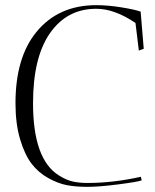

<svg xmlns="http://www.w3.org/2000/svg" viewBox="-20 -720 602 744"><path d="M353 -686Q240 -686 174 -592Q108 -498 108 -320Q108 -104 207 -41Q237 -22 262.5 -16.5Q288 -11 319 -11Q418 -11 526 -35L529 -21Q512 -15 438.5 -5.5Q365 4 319 4Q273 4 239 -2.5Q205 -9 167 -30Q129 -51 102.5 -85.5Q76 -120 58 -180Q40 -240 40 -320Q40 -497 121 -596Q206 -700 353 -700Q398 -700 450.5 -691.5Q503 -683 525 -675L537 -531L518 -524L505 -631Q424 -686 353 -686Z"/></svg>

Font: Antic Didone
Style: Regular
Weight: 400
Designer: Santiago Orozco
Foundry: Santiago Orozco
Version: Version 2.000